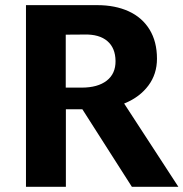

<svg xmlns="http://www.w3.org/2000/svg" viewBox="-20 -720 707 740"><path d="M80.1 -700.2H354.5Q423.8 -700.2 475.8 -676.5Q527.8 -652.8 556.4 -606.2Q585 -559.6 585 -493.7Q585 -434.6 552 -390.4Q519 -346.2 462.2 -322.5Q405.3 -298.8 335.4 -298.8H233.9V0H80.1ZM295.9 -301.3 428.7 -366.7 667.5 0H488.3ZM294.4 -382.3Q356.9 -382.3 391.4 -409.2Q425.8 -436 425.3 -484.9Q424.8 -535.2 393.6 -561.8Q362.3 -588.4 305.2 -586.9L233.4 -586.4V-382.3Z"/></svg>

Font: DavidDev Light
Style: Regular
Weight: 300
Designer: David.dev
Foundry: David.dev
Version: Version 1.001;FEAKit 1.0